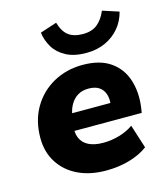

<svg xmlns="http://www.w3.org/2000/svg" viewBox="-110 -815 795 912"><g transform="rotate(-15 287.0 -359.0)"><path d="M300 11Q221 11 162 -17.5Q103 -46 70 -98Q37 -150 37 -219Q37 -304 74.5 -368Q112 -432 176.5 -467.5Q241 -503 320 -503Q404 -503 455.5 -467.5Q507 -432 527 -371Q547 -310 537 -236L533 -210H182L194 -294H416L400 -281Q405 -312 397.5 -336Q390 -360 370.5 -373.5Q351 -387 318 -387Q286 -387 264 -373Q242 -359 228.5 -335Q215 -311 211 -281L204 -242Q198 -203 209.5 -175.5Q221 -148 249.5 -134Q278 -120 320 -120Q361 -120 400.5 -131.5Q440 -143 469 -164L506 -48Q469 -20 415.5 -4.5Q362 11 300 11ZM354 -553Q294 -553 254.5 -574Q215 -595 194.5 -629Q174 -663 169 -702L251 -729Q264 -684 290 -664Q316 -644 361 -644Q406 -644 433 -666.5Q460 -689 476 -728L556 -702Q545 -658 517 -624.5Q489 -591 447.5 -572Q406 -553 354 -553Z"/></g></svg>

Font: Nunito Sans 12pt Black
Style: Italic
Weight: 900
Italic angle: -9°
Designer: Vernon Adams
Foundry: Vernon Adams
Version: Version 3.101;gftools[0.9.27]